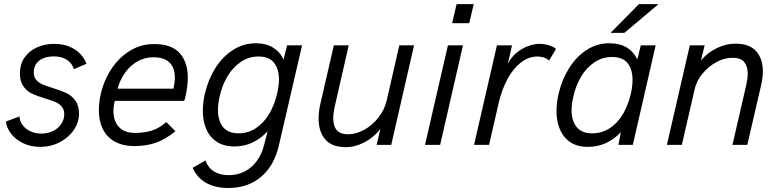

<svg xmlns="http://www.w3.org/2000/svg" viewBox="-20 -710 3811 941"><path d="M8.8 -114.3 75.2 -139.2Q77.1 -114.7 91.8 -95.7Q106.4 -76.7 130.4 -65.9Q154.3 -55.2 183.1 -55.2Q215.8 -55.2 241.2 -68.4Q266.6 -81.5 280.8 -103.5Q294.9 -125.5 294.9 -149.9Q294.9 -172.9 282.5 -187.5Q270 -202.1 251.5 -210Q232.9 -217.8 200.7 -227.5Q161.1 -239.3 136.7 -251Q112.3 -262.7 95 -286.4Q77.6 -310.1 77.6 -349.6Q77.6 -395.5 100.3 -428.2Q123 -460.9 161.6 -478Q200.2 -495.1 246.1 -495.1Q287.1 -495.1 319.6 -481.7Q352.1 -468.3 373.3 -446Q394.5 -423.8 403.8 -397.5L342.3 -371.1Q333 -400.4 307.6 -417Q282.2 -433.6 242.7 -433.6Q200.2 -433.6 172.9 -413.3Q145.5 -393.1 145.5 -354Q145.5 -332 158 -317.9Q170.4 -303.7 189 -295.9Q207.5 -288.1 239.7 -278.3Q280.8 -265.6 305.9 -253.7Q331.1 -241.7 349.1 -217.3Q367.2 -192.9 367.2 -152.3Q367.2 -110.8 341.8 -73.2Q316.4 -35.6 272.7 -12.9Q229 9.8 177.2 9.8Q130.9 9.8 94 -7.8Q57.1 -25.4 34.9 -54Q12.7 -82.5 8.8 -114.3Z M464.4 -170.9Q464.4 -205.6 473.6 -248Q488.3 -314 524.7 -370.1Q561 -426.3 615.2 -460.2Q669.4 -494.1 735.4 -494.1Q821.8 -494.1 861.1 -449.2Q900.4 -404.3 900.4 -328.6Q900.4 -285.6 887.7 -231L882.8 -215.8H542.5Q536.1 -190.4 536.1 -165.5Q536.1 -116.7 562.7 -87.6Q589.4 -58.6 642.1 -58.6Q689.5 -58.6 725.6 -70.6Q761.7 -82.5 794.9 -111.8L839.8 -66.9Q791.5 -27.3 744.4 -10.7Q697.3 5.9 639.6 5.9Q581.1 5.9 541.7 -16.6Q502.4 -39.1 483.4 -78.6Q464.4 -118.2 464.4 -170.9ZM830.1 -275.4Q836.9 -306.6 836.9 -330.1Q836.9 -377.9 810.8 -403.6Q784.7 -429.2 731.4 -429.2Q688 -429.2 652.3 -408.4Q616.7 -387.7 592.3 -352.8Q567.9 -317.9 556.2 -275.4Z M1098.1 211.4Q1033.7 211.4 989.3 185.8Q944.8 160.2 924.3 112.3L986.8 76.7Q1013.7 148.4 1101.6 148.4Q1145.5 148.4 1181.4 129.2Q1217.3 109.9 1241.2 75.4Q1265.1 41 1275.4 -3.4L1291.5 -66.4Q1259.3 -31.7 1218.5 -12Q1177.7 7.8 1129.4 7.8Q1078.1 7.8 1043.5 -14.4Q1008.8 -36.6 991.5 -75.9Q974.1 -115.2 974.1 -167Q974.1 -207.5 984.4 -252Q1000.5 -320.8 1035.6 -376.7Q1070.8 -432.6 1122.1 -465.3Q1173.3 -498 1234.4 -498Q1283.7 -498 1318.4 -476.6Q1353 -455.1 1369.6 -418L1387.2 -487.8H1460.4L1346.7 3.4Q1323.7 102.1 1259.5 156.7Q1195.3 211.4 1098.1 211.4ZM1338.4 -252Q1347.2 -290.5 1347.2 -320.3Q1347.2 -371.6 1323 -402.3Q1298.8 -433.1 1247.6 -433.1Q1198.7 -433.1 1159.7 -406.2Q1120.6 -379.4 1094.5 -335.2Q1068.4 -291 1056.6 -237.8Q1048.3 -202.1 1048.3 -170.9Q1048.3 -118.7 1073 -87.6Q1097.7 -56.6 1149.4 -56.6Q1197.8 -56.6 1236.6 -83.5Q1275.4 -110.4 1300.8 -154.5Q1326.2 -198.7 1338.4 -252Z M1541.5 -128.9Q1541.5 -164.1 1550.3 -202.1L1616.2 -487.8H1689L1621.6 -192.4Q1613.3 -157.7 1613.3 -130.4Q1613.3 -51.8 1685.1 -51.8Q1725.1 -51.8 1765.1 -74Q1805.2 -96.2 1834.7 -134Q1864.3 -171.9 1875 -216.8L1937 -487.8H2009.3L1897.5 0H1825.7L1844.7 -79.6Q1829.1 -57.1 1802.7 -36.4Q1776.4 -15.6 1743.2 -2.2Q1710 11.2 1675.3 11.2Q1606.4 11.2 1574 -26.9Q1541.5 -64.9 1541.5 -128.9Z M2195.8 -596.2 2217.8 -689.9H2301.8L2279.8 -596.2ZM2063 0 2175.3 -487.8H2249L2137.2 0Z M2415.5 -487.8H2489.3L2468.8 -396.5Q2483.4 -427.2 2509.8 -449.7Q2536.1 -472.2 2566.7 -483.6Q2597.2 -495.1 2625 -495.1Q2646 -495.1 2669.2 -488.3Q2692.4 -481.4 2705.1 -470.2L2670.9 -413.1Q2659.7 -423.8 2644.3 -428.5Q2628.9 -433.1 2614.3 -433.1Q2570.3 -433.1 2532.2 -403.1Q2494.1 -373 2466.3 -321Q2438.5 -269 2423.8 -204.1L2377 0H2303.2Z M3193.4 -487.8 3081.5 0H3010.7L3022.9 -62Q2989.7 -27.3 2949.7 -8.8Q2909.7 9.8 2859.4 9.8Q2810.1 9.8 2775.9 -12.7Q2741.7 -35.2 2724.6 -75Q2707.5 -114.7 2707.5 -166.5Q2707.5 -207 2717.8 -251Q2733.9 -319.8 2769.3 -376.2Q2804.7 -432.6 2855.2 -465.3Q2905.8 -498 2964.8 -498Q3017.6 -498 3051.8 -477.1Q3085.9 -456.1 3103.5 -418.9L3120.6 -487.8ZM3080.1 -318.4Q3080.1 -370.1 3055.9 -400.4Q3031.7 -430.7 2980 -430.7Q2931.6 -430.7 2892.6 -404.3Q2853.5 -377.9 2827.6 -334Q2801.8 -290 2790 -236.8Q2781.2 -198.2 2781.2 -169.9Q2781.2 -118.2 2806.2 -87.4Q2831.1 -56.6 2882.3 -56.6Q2931.6 -56.6 2970.2 -82.8Q3008.8 -108.9 3034.2 -152.8Q3059.6 -196.8 3071.8 -251Q3080.1 -287.1 3080.1 -318.4ZM2972.2 -548.8 3111.3 -689.9H3207.5L3040 -548.8Z M3360.8 -487.8H3433.6L3415.5 -414.1Q3447.8 -452.1 3492.9 -474.1Q3538.1 -496.1 3583.5 -496.1Q3652.8 -496.1 3685.8 -459.2Q3718.8 -422.4 3718.8 -360.4Q3718.8 -329.1 3710.4 -293L3642.6 0H3569.8L3637.2 -292.5Q3644.5 -325.2 3644.5 -349.6Q3644.5 -385.3 3627.4 -406Q3610.4 -426.8 3569.8 -426.8Q3529.8 -426.8 3490.5 -405.3Q3451.2 -383.8 3422.4 -348.4Q3393.6 -313 3384.8 -273.9L3321.8 0H3248.5Z"/></svg>

Font: Acari Sans
Style: Italic
Weight: 400
Italic angle: -13°
Designer: Alfredo Marco Pradil and Stefan Peev
Foundry: Hanken Design Co.
Version: Version 1.045;January 11, 2019;FontCreator 11.5.0.2425 64-bi